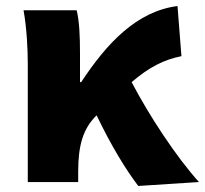

<svg xmlns="http://www.w3.org/2000/svg" viewBox="-20 -603 679 636"><path d="M639 0C564 -83 474 -220 416 -331C476 -382 523 -405 581 -417L568 -583C433 -566 333 -459 249 -331H245V-427C245 -481 243 -532 234 -569H58C69 -508 72 -437 72 -392V0H239V-35C239 -121 255 -176 298 -219L300 -221C350 -117 397 -41 438 13Z"/></svg>

Font: Noto Sans CJK KR Black
Style: Regular
Weight: 900
Designer: Ryoko NISHIZUKA (kana & ideographs); Paul D. Hunt (Latin, Greek & Cyrillic); Wenlong ZHANG (bopomofo); Sandoll Communica
Foundry: Adobe Systems Incorporated
Version: Version 1.004;PS 1.004;hotconv 1.0.82;makeotf.lib2.5.63406